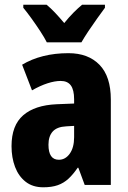

<svg xmlns="http://www.w3.org/2000/svg" viewBox="-20 -786 546 816"><path d="M271 -560Q355 -560 403 -510.5Q451 -461 451 -363V0H340L313 -73H310Q291 -45 271 -26.5Q251 -8 225.5 1Q200 10 164 10Q119 10 89 -13.5Q59 -37 44 -76.5Q29 -116 29 -165Q29 -253 78.5 -296Q128 -339 221 -343L295 -346V-364Q295 -404 281 -423Q267 -442 238 -442Q213 -442 182 -432Q151 -422 116 -402L74 -511Q114 -535 163.5 -547.5Q213 -560 271 -560ZM261 -249Q222 -247 204 -227Q186 -207 186 -171Q186 -139 197 -123Q208 -107 230 -107Q258 -107 276.5 -133Q295 -159 295 -203V-251ZM426 -753Q412 -734 393 -707.5Q374 -681 356 -654Q338 -627 326 -606H179Q169 -626 151 -653.5Q133 -681 113.5 -708Q94 -735 79 -753V-766H178Q196 -751 214 -732Q232 -713 253 -688Q274 -714 292.5 -732.5Q311 -751 329 -766H426Z"/></svg>

Font: Noto Sans Display Condensed ExtraBold
Style: Regular
Weight: 800
Width: 3
Designer: Monotype Design Team
Foundry: Monotype Imaging Inc.
Version: Version 2.003